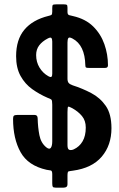

<svg xmlns="http://www.w3.org/2000/svg" viewBox="-20 -777 548 882"><path d="M239 -757H273Q283 -757 286.5 -755Q290 -753 290 -742V-722Q290 -710 297.5 -707.5Q305 -705 316 -703Q373 -690 408 -655.5Q443 -621 459.5 -574Q476 -527 476 -477Q476 -465 463 -465H389Q380 -465 376 -466.5Q372 -468 372 -477Q370 -570 313 -600Q298 -608 294 -602Q290 -596 290 -582V-416Q290 -403 295 -396.5Q300 -390 314 -385Q358 -371 399 -349.5Q440 -328 466 -290.5Q492 -253 492 -188Q492 -110 447.5 -57.5Q403 -5 315 7Q299 9 294.5 10.5Q290 12 290 30V70Q290 85 272 85H236Q225 85 222.5 81Q220 77 220 65V23Q220 7 213 6Q206 5 194 3Q109 -16 74.5 -78Q40 -140 40 -231Q40 -242 44 -245.5Q48 -249 60 -249H139Q153 -249 153 -233Q154 -192 161 -156Q168 -120 193 -100Q207 -89 213.5 -98Q220 -107 220 -128V-296Q220 -316 216 -319.5Q212 -323 198 -328Q161 -344 128 -367.5Q95 -391 74.5 -428Q54 -465 54 -519Q54 -595 92 -640.5Q130 -686 203 -704Q212 -706 216 -708.5Q220 -711 220 -723V-740Q220 -752 223 -754.5Q226 -757 239 -757ZM199 -600Q174 -587 160 -568.5Q146 -550 146 -524Q146 -492 161.5 -466.5Q177 -441 202 -427Q213 -421 216.5 -424.5Q220 -428 220 -438V-586Q220 -598 216 -602.5Q212 -607 199 -600ZM319 -91Q345 -103 359.5 -128Q374 -153 374 -191Q374 -223 356.5 -244Q339 -265 312 -280Q297 -288 293.5 -287Q290 -286 290 -262V-110Q290 -91 299 -88.5Q308 -86 319 -91Z"/></svg>

Font: Railroad Gothic CC
Style: Bold
Weight: 700
Designer: indestructible type*
Foundry: Cowboy Collective
Version: Version 1.000